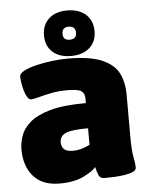

<svg xmlns="http://www.w3.org/2000/svg" viewBox="-53 -784 651 836"><g transform="rotate(-5 272.5 -366.0)"><path d="M174 8Q99 8 60 -36.5Q21 -81 21 -154Q21 -182 31 -212.5Q41 -243 71 -270Q101 -297 160 -314Q219 -331 318 -331V-350Q318 -373 304 -383.5Q290 -394 243 -394Q204 -394 171.5 -387.5Q139 -381 116 -374.5Q93 -368 82 -368Q73 -368 65.5 -380Q58 -392 53 -410Q48 -428 45.5 -445Q43 -462 43 -471Q43 -484 63.5 -495Q84 -506 117 -514Q150 -522 186.5 -526.5Q223 -531 254 -531Q353 -531 406 -508Q459 -485 478.5 -445Q498 -405 498 -352V-176Q498 -109 504 -79Q510 -49 510 -33Q510 -21 495.5 -14.5Q481 -8 459 -4.5Q437 -1 413 0Q389 1 370 1Q352 1 345.5 -13.5Q339 -28 334 -50Q321 -33 279.5 -12.5Q238 8 174 8ZM244 -129Q280 -129 318 -149V-221Q247 -221 220.5 -209.5Q194 -198 194 -170Q194 -151 205.5 -140Q217 -129 244 -129ZM272 -541Q221 -541 191.5 -567.5Q162 -594 162 -640Q162 -686 191.5 -713Q221 -740 272 -740Q323 -740 353 -713Q383 -686 383 -640Q383 -594 353 -567.5Q323 -541 272 -541ZM272 -612Q302 -612 302 -640Q302 -669 272 -669Q243 -669 243 -640Q243 -612 272 -612Z"/></g></svg>

Font: Asap Black
Style: Regular
Weight: 900
Designer: Pablo Cosgaya
Foundry: Omnibus-Type
Version: Version 3.001; ttfautohint (v1.8.4.7-5d5b)